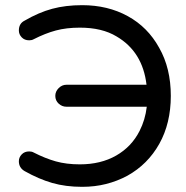

<svg xmlns="http://www.w3.org/2000/svg" viewBox="-20 -741 719 743"><path d="M298 -18Q234 -18 182 -33Q130 -48 75 -79Q53 -92 53 -117Q53 -132 64 -143.5Q75 -155 93 -155Q103 -155 110 -151Q155 -128 196 -116.5Q237 -105 289 -105Q370 -105 429.5 -139Q489 -173 520 -234Q542 -277 548 -328H237Q220 -328 207 -340Q194 -352 194 -370Q194 -387 207 -400Q220 -413 237 -413H547Q532 -541 431 -600Q375 -634 289 -634Q237 -634 196 -623Q155 -612 110 -589Q103 -585 93 -585Q75 -585 64 -596.5Q53 -608 53 -623Q53 -650 75 -661Q130 -693 182 -707Q234 -721 298 -721Q397 -721 474.5 -678.5Q552 -636 596 -556Q641 -477 641 -370Q641 -264 596.5 -184.5Q552 -105 473 -61Q434 -40 390.5 -29Q347 -18 298 -18Z"/></svg>

Font: Huninn
Style: Regular
Weight: 400
Designer: justfont
Foundry: justfont
Version: Version 1.003